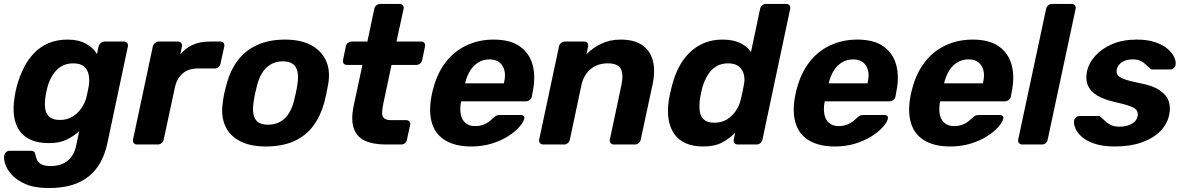

<svg xmlns="http://www.w3.org/2000/svg" viewBox="-44 -730 5977 970"><path d="M203 220Q131 220 86 200.5Q41 181 16 153.5Q-9 126 -17.5 99Q-26 72 -23 57Q-21 46 -13.5 39Q-6 32 4 32H114Q123 32 128 36.5Q133 41 135 52Q137 64 143 77.5Q149 91 165 100Q181 109 213 109Q243 109 269 99Q295 89 314.5 65Q334 41 342 0L356 -67Q327 -41 291.5 -24Q256 -7 203 -7Q149 -7 112 -23.5Q75 -40 54 -70.5Q33 -101 27 -144Q21 -187 30 -241Q32 -256 34.5 -267.5Q37 -279 41 -294Q55 -346 77 -389Q99 -432 130 -463.5Q161 -495 202.5 -512.5Q244 -530 298 -530Q353 -530 390.5 -509Q428 -488 446 -457L454 -495Q456 -505 465 -512.5Q474 -520 484 -520H582Q593 -520 598.5 -512.5Q604 -505 602 -495L500 -14Q489 42 466 85.5Q443 129 407 159Q371 189 320.5 204.5Q270 220 203 220ZM259 -124Q295 -124 322 -140.5Q349 -157 366.5 -182.5Q384 -208 392 -236Q395 -247 399 -267.5Q403 -288 405 -299Q409 -327 404 -352.5Q399 -378 380.5 -394Q362 -410 326 -410Q290 -410 264 -393.5Q238 -377 221.5 -350Q205 -323 196 -291Q193 -280 190.5 -267.5Q188 -255 186 -244Q181 -211 184 -184Q187 -157 204.5 -140.5Q222 -124 259 -124Z M648 0Q638 0 632 -7Q626 -14 628 -25L728 -495Q730 -505 739 -512.5Q748 -520 758 -520H856Q866 -520 871.5 -512.5Q877 -505 875 -495L867 -455Q891 -485 927.5 -502.5Q964 -520 1017 -520H1070Q1080 -520 1085.5 -513Q1091 -506 1089 -495L1070 -409Q1068 -398 1059.5 -391Q1051 -384 1041 -384H954Q909 -384 879.5 -359.5Q850 -335 840 -290L783 -25Q781 -14 772.5 -7Q764 0 753 0Z M1298 10Q1220 10 1167.5 -17.5Q1115 -45 1093 -96Q1071 -147 1082 -215Q1084 -235 1089.5 -260.5Q1095 -286 1101 -305Q1119 -374 1157 -424.5Q1195 -475 1255 -502.5Q1315 -530 1397 -530Q1474 -530 1526.5 -502.5Q1579 -475 1602.5 -424.5Q1626 -374 1614 -305Q1611 -286 1605.5 -260.5Q1600 -235 1595 -215Q1577 -147 1540 -96Q1503 -45 1443 -17.5Q1383 10 1298 10ZM1310 -100Q1360 -100 1393 -130.5Q1426 -161 1441 -220Q1445 -235 1450.5 -260Q1456 -285 1458 -300Q1468 -358 1451 -389Q1434 -420 1385 -420Q1336 -420 1303 -389Q1270 -358 1255 -300Q1251 -285 1245.5 -260Q1240 -235 1238 -220Q1228 -161 1244.5 -130.5Q1261 -100 1310 -100Z M1906 0Q1838 0 1797 -20.5Q1756 -41 1742.5 -84Q1729 -127 1742 -192L1787 -402H1709Q1698 -402 1692.5 -409Q1687 -416 1689 -427L1703 -495Q1705 -506 1714 -513Q1723 -520 1733 -520H1812L1847 -685Q1849 -696 1857.5 -703Q1866 -710 1877 -710H1975Q1985 -710 1991 -703Q1997 -696 1995 -685L1959 -520H2084Q2095 -520 2100 -513Q2105 -506 2103 -495L2089 -427Q2087 -416 2078.5 -409Q2070 -402 2059 -402H1934L1892 -204Q1887 -179 1886.5 -160.5Q1886 -142 1896.5 -132.5Q1907 -123 1933 -123H2009Q2019 -123 2024.5 -116Q2030 -109 2028 -99L2012 -25Q2010 -14 2002 -7Q1994 0 1983 0Z M2336 10Q2260 10 2209.5 -18.5Q2159 -47 2140 -103Q2121 -159 2135 -240Q2137 -248 2139.5 -261.5Q2142 -275 2145 -283Q2165 -360 2207.5 -415.5Q2250 -471 2312.5 -500.5Q2375 -530 2450 -530Q2534 -530 2582.5 -495.5Q2631 -461 2647 -401.5Q2663 -342 2647 -265L2643 -242Q2641 -232 2632 -225Q2623 -218 2612 -218H2286Q2286 -217 2285.5 -214.5Q2285 -212 2284 -210Q2279 -178 2284 -151.5Q2289 -125 2307.5 -109Q2326 -93 2356 -93Q2380 -93 2398 -100Q2416 -107 2428.5 -117Q2441 -127 2448 -134Q2459 -144 2465 -146.5Q2471 -149 2483 -149H2587Q2597 -149 2602 -143.5Q2607 -138 2604 -128Q2600 -112 2579.5 -88.5Q2559 -65 2524 -42.5Q2489 -20 2441.5 -5Q2394 10 2336 10ZM2306 -309H2502V-311Q2511 -347 2504.5 -373.5Q2498 -400 2479 -415Q2460 -430 2429 -430Q2398 -430 2373 -415Q2348 -400 2331.5 -373.5Q2315 -347 2306 -311Z M2700 0Q2690 0 2684 -7Q2678 -14 2680 -25L2780 -495Q2782 -506 2791 -513Q2800 -520 2810 -520H2908Q2919 -520 2924 -513Q2929 -506 2927 -495L2919 -456Q2950 -488 2993.5 -509Q3037 -530 3092 -530Q3158 -530 3198.5 -503.5Q3239 -477 3253.5 -426.5Q3268 -376 3253 -304L3193 -25Q3191 -14 3182.5 -7Q3174 0 3163 0H3057Q3047 0 3041 -7Q3035 -14 3037 -25L3095 -298Q3107 -354 3092.5 -382Q3078 -410 3026 -410Q2975 -410 2939.5 -380.5Q2904 -351 2893 -298L2835 -25Q2833 -14 2824.5 -7Q2816 0 2806 0Z M3507 10Q3457 10 3420 -6.5Q3383 -23 3361.5 -54.5Q3340 -86 3333.5 -129.5Q3327 -173 3335 -226Q3339 -245 3342 -260.5Q3345 -276 3350 -294Q3363 -346 3385 -389Q3407 -432 3439 -463.5Q3471 -495 3513 -512.5Q3555 -530 3606 -530Q3660 -530 3696 -512.5Q3732 -495 3750 -467L3796 -685Q3798 -696 3806.5 -703Q3815 -710 3825 -710H3928Q3939 -710 3944.5 -703Q3950 -696 3948 -685L3808 -25Q3806 -14 3797.5 -7Q3789 0 3778 0H3683Q3672 0 3666.5 -7Q3661 -14 3663 -25L3670 -59Q3640 -29 3603 -9.5Q3566 10 3507 10ZM3564 -110Q3602 -110 3629 -127Q3656 -144 3673.5 -170Q3691 -196 3698 -226Q3703 -245 3707 -264Q3711 -283 3714 -301Q3720 -329 3714 -353.5Q3708 -378 3689 -394Q3670 -410 3634 -410Q3599 -410 3573 -393.5Q3547 -377 3531 -350Q3515 -323 3505 -291Q3501 -276 3497.5 -260Q3494 -244 3492 -229Q3488 -197 3491 -170Q3494 -143 3511.5 -126.5Q3529 -110 3564 -110Z M4173 10Q4097 10 4046.5 -18.5Q3996 -47 3977 -103Q3958 -159 3972 -240Q3974 -248 3976.5 -261.5Q3979 -275 3982 -283Q4002 -360 4044.5 -415.5Q4087 -471 4149.5 -500.5Q4212 -530 4287 -530Q4371 -530 4419.5 -495.5Q4468 -461 4484 -401.5Q4500 -342 4484 -265L4480 -242Q4478 -232 4469 -225Q4460 -218 4449 -218H4123Q4123 -217 4122.5 -214.5Q4122 -212 4121 -210Q4116 -178 4121 -151.5Q4126 -125 4144.5 -109Q4163 -93 4193 -93Q4217 -93 4235 -100Q4253 -107 4265.5 -117Q4278 -127 4285 -134Q4296 -144 4302 -146.5Q4308 -149 4320 -149H4424Q4434 -149 4439 -143.5Q4444 -138 4441 -128Q4437 -112 4416.5 -88.5Q4396 -65 4361 -42.5Q4326 -20 4278.5 -5Q4231 10 4173 10ZM4143 -309H4339V-311Q4348 -347 4341.5 -373.5Q4335 -400 4316 -415Q4297 -430 4266 -430Q4235 -430 4210 -415Q4185 -400 4168.5 -373.5Q4152 -347 4143 -311Z M4756 10Q4680 10 4629.5 -18.5Q4579 -47 4560 -103Q4541 -159 4555 -240Q4557 -248 4559.5 -261.5Q4562 -275 4565 -283Q4585 -360 4627.5 -415.5Q4670 -471 4732.5 -500.5Q4795 -530 4870 -530Q4954 -530 5002.5 -495.5Q5051 -461 5067 -401.5Q5083 -342 5067 -265L5063 -242Q5061 -232 5052 -225Q5043 -218 5032 -218H4706Q4706 -217 4705.5 -214.5Q4705 -212 4704 -210Q4699 -178 4704 -151.5Q4709 -125 4727.5 -109Q4746 -93 4776 -93Q4800 -93 4818 -100Q4836 -107 4848.5 -117Q4861 -127 4868 -134Q4879 -144 4885 -146.5Q4891 -149 4903 -149H5007Q5017 -149 5022 -143.5Q5027 -138 5024 -128Q5020 -112 4999.5 -88.5Q4979 -65 4944 -42.5Q4909 -20 4861.5 -5Q4814 10 4756 10ZM4726 -309H4922V-311Q4931 -347 4924.5 -373.5Q4918 -400 4899 -415Q4880 -430 4849 -430Q4818 -430 4793 -415Q4768 -400 4751.5 -373.5Q4735 -347 4726 -311Z M5120 0Q5110 0 5104 -7Q5098 -14 5100 -25L5241 -685Q5243 -696 5251.5 -703Q5260 -710 5270 -710H5370Q5381 -710 5386.5 -703Q5392 -696 5390 -685L5249 -25Q5247 -14 5239 -7Q5231 0 5220 0Z M5588 10Q5526 10 5484.5 -4.5Q5443 -19 5420 -40Q5397 -61 5388.5 -82.5Q5380 -104 5382 -119Q5384 -130 5392.5 -137Q5401 -144 5410 -144H5506Q5510 -144 5512.5 -143Q5515 -142 5518 -138Q5529 -129 5540.5 -117.5Q5552 -106 5569 -98Q5586 -90 5613 -90Q5646 -90 5672 -103.5Q5698 -117 5703 -142Q5707 -160 5699 -172Q5691 -184 5664 -194Q5637 -204 5583 -216Q5532 -228 5498.5 -248Q5465 -268 5452 -298.5Q5439 -329 5448 -372Q5457 -411 5488.5 -447Q5520 -483 5573.5 -506.5Q5627 -530 5699 -530Q5754 -530 5793 -516.5Q5832 -503 5855.5 -482.5Q5879 -462 5888.5 -440.5Q5898 -419 5895 -403Q5894 -393 5885.5 -386Q5877 -379 5868 -379H5780Q5775 -379 5771.5 -380.5Q5768 -382 5766 -385Q5755 -393 5745 -403.5Q5735 -414 5719.5 -422Q5704 -430 5677 -430Q5644 -430 5623.5 -415.5Q5603 -401 5598 -379Q5595 -365 5601.5 -353Q5608 -341 5633.5 -331Q5659 -321 5714 -310Q5779 -298 5814.5 -274Q5850 -250 5860.5 -218.5Q5871 -187 5863 -151Q5854 -104 5818 -67.5Q5782 -31 5724 -10.5Q5666 10 5588 10Z"/></svg>

Font: Rubik SemiBold
Style: Italic
Weight: 600
Italic angle: -12°
Designer: Hubert and Fischer
Foundry: Hubert and Fischer
Version: Version 2.300;gftools[0.9.30]